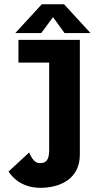

<svg xmlns="http://www.w3.org/2000/svg" viewBox="-20 -891 490 920"><path d="M362.6 -700V-152.1Q362.6 -107.3 346.6 -76.5Q330.6 -45.8 303.4 -26.9Q276.1 -8 242.9 0.5Q209.6 9 175.2 9Q139.6 9 110.5 -0.6Q81.4 -10.2 59 -27.7Q36.6 -45.1 20.9 -69.1L119.7 -160.4Q126.4 -144.3 134 -132.8Q141.6 -121.4 150.7 -115.3Q159.8 -109.3 171.5 -109.3Q182.6 -109.3 190.8 -112.4Q199 -115.5 204.6 -122.7Q210.1 -129.9 212.9 -142.4Q215.6 -154.8 215.6 -173V-590.9H68.3V-700ZM413.7 -732.6H289.3L234 -809L177.7 -732.6H53.3L180.3 -870.7H286.7Z"/></svg>

Font: League Mono Thin Condensed
Style: Regular
Weight: 100
Width: 1
Designer: Tyler Finck
Foundry: The League of Moveable Type / Tyler Finck
Version: Version 2.300;RELEASE